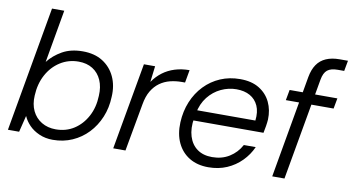

<svg xmlns="http://www.w3.org/2000/svg" viewBox="-72 -892 1983 1081"><g transform="rotate(10 919.0 -351.5)"><path d="M278 12Q235 12 200 -3.5Q165 -19 142 -43Q119 -67 108 -93H107L84 0H20L146 -715H216L163 -413Q194 -453 242.5 -480.5Q291 -508 359 -508Q427 -508 473.5 -478.5Q520 -449 543.5 -398.5Q567 -348 563 -284Q561 -221 538.5 -167Q516 -113 478 -73Q440 -33 389 -10.5Q338 12 278 12ZM284 -49Q343 -49 388.5 -78.5Q434 -108 461.5 -159.5Q489 -211 491 -277Q494 -328 477 -366.5Q460 -405 426.5 -426Q393 -447 346 -447Q288 -447 241 -417Q194 -387 166 -335Q138 -283 135 -216Q132 -166 150 -128.5Q168 -91 203 -70Q238 -49 284 -49Z M622 0 710 -496H774L763 -406H764Q786 -438 816.5 -461Q847 -484 885.5 -496Q924 -508 969 -508L956 -435H937Q903 -435 871 -427Q839 -419 812.5 -400Q786 -381 767.5 -350Q749 -319 741 -272L692 0Z M1167 12Q1104 12 1058.5 -15.5Q1013 -43 989.5 -93Q966 -143 969 -210Q972 -274 994.5 -328.5Q1017 -383 1056 -423.5Q1095 -464 1146.5 -486Q1198 -508 1259 -508Q1325 -508 1368.5 -481Q1412 -454 1433 -409.5Q1454 -365 1452 -311Q1451 -295 1447.5 -273Q1444 -251 1440 -233H1025L1035 -293H1383Q1389 -343 1373.5 -377.5Q1358 -412 1326 -430Q1294 -448 1248 -448Q1203 -448 1160.5 -428Q1118 -408 1087.5 -369.5Q1057 -331 1046 -274L1041 -247Q1031 -187 1045 -142Q1059 -97 1093 -72.5Q1127 -48 1178 -48Q1234 -48 1276.5 -74.5Q1319 -101 1343 -146H1411Q1391 -101 1355.5 -65Q1320 -29 1272.5 -8.5Q1225 12 1167 12Z M1531 0 1634 -586Q1642 -630 1661.5 -658.5Q1681 -687 1713.5 -701Q1746 -715 1790 -715H1838L1827 -655H1790Q1751 -655 1731 -639Q1711 -623 1704 -583L1601 0ZM1532 -436 1543 -496H1816L1805 -436Z"/></g></svg>

Font: DM Sans 28pt Light
Style: Italic
Weight: 300
Italic angle: -10°
Version: Version 4.004;gftools[0.9.30]